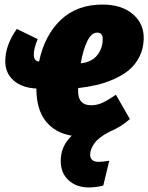

<svg xmlns="http://www.w3.org/2000/svg" viewBox="-20 -574 645 835"><path d="M425.8 -554.2Q509.3 -554.2 558.3 -512Q607.4 -469.7 605 -402.8Q603.5 -359.9 585.4 -325.4Q567.4 -291 540 -268.6Q512.7 -246.1 474.6 -229.5Q436.5 -212.9 399.4 -204.3Q362.3 -195.8 319.8 -190.9V-176.8Q319.8 -116.2 376 -116.2Q401.9 -116.2 425.8 -127.2Q449.7 -138.2 483.9 -162.1L544.9 -56.2Q505.9 -21.5 456.1 -1Q408.7 23.4 390.4 49.6Q372.1 75.7 372.1 98.1Q372.1 129.9 409.2 129.9Q426.8 129.9 455.1 125L429.2 232.9Q398.4 241.2 366.2 241.2Q313 241.2 278.6 210.2Q244.1 179.2 244.1 125Q244.1 62 292 16.1Q218.8 3.9 178.5 -47.6Q138.2 -99.1 138.2 -189Q75.7 -191.9 39.3 -223.9Q2.9 -255.9 2.9 -308.1Q2.9 -377 53.2 -448.2L144 -403.8Q127 -364.3 127 -335.9Q127 -309.1 149.9 -306.2Q173.8 -420.4 244.1 -487.3Q314.5 -554.2 425.8 -554.2ZM331.1 -298.8Q353 -300.8 370.1 -308.8Q387.2 -316.9 397.7 -327.9Q408.2 -338.9 415 -352.8Q421.9 -366.7 424.3 -379.2Q426.8 -391.6 426.8 -403.8Q426.8 -432.1 402.8 -432.1Q377.4 -432.1 359.4 -394.5Q341.3 -356.9 331.1 -298.8Z"/></svg>

Font: Fira Sans Compressed Heavy
Style: Italic
Weight: 900
Width: 3
Italic angle: -8°
Designer: Carrois Corporate & Edenspiekermann AG
Foundry: Carrois Corporate GbR & Edenspiekermann AG
Version: Version 4.203;PS 004.203;hotconv 1.0.88;makeotf.lib2.5.64775